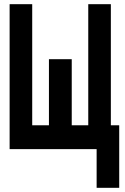

<svg xmlns="http://www.w3.org/2000/svg" viewBox="-20 -713 600 918"><path d="M442 185V0H26V-693H134V-114H214V-430H323V-114H402V-693H510V-114H550V185Z"/></svg>

Font: Ubuntu Sans Mono
Style: Bold
Weight: 700
Monospace: yes
Designer: Dalton Maag Ltd
Foundry: Dalton Maag Ltd
Version: Version 1.006